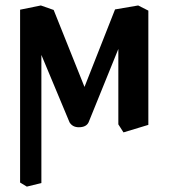

<svg xmlns="http://www.w3.org/2000/svg" viewBox="-20 -466 638 709"><path d="M417 -6.8V-285.2L307.1 -14.2Q298.3 3.9 271 3.9Q248 3.9 236.8 -14.2L132.8 -263.2V210L79.1 223.1L54.2 208V-430.2L130.9 -445.8L178.2 -429.2L292 -145Q397 -411.1 404.8 -431.2L490.2 -445.8L527.8 -426.8V-4.9L436 22.9Z"/></svg>

Font: Linux Libertine
Style: Semibold
Weight: 600
Designer: Philipp H. Poll
Foundry: Philipp H. Poll
Version: Version 5.1.2 ; ttfautohint (v0.9)